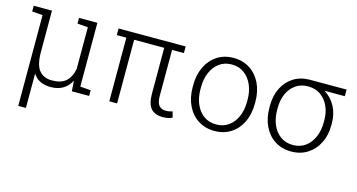

<svg xmlns="http://www.w3.org/2000/svg" viewBox="-79 -864 2589 1394"><g transform="rotate(15 1215.5 -167.5)"><path d="M111.8 203.1V-479L32.2 -485.4V-528.3H169.4V-219.2Q169.4 -118.2 204.3 -78.4Q239.3 -38.6 297.9 -38.6Q368.7 -38.6 404.5 -71.3Q440.4 -104 452.1 -164.6V-479L372.6 -485.4V-528.3H510.7V-48.8L590.3 -42.5V0H460L455.1 -78.6Q432.6 -35.2 394.5 -12.5Q356.4 10.3 302.2 10.3Q258.8 10.3 224.9 -5.4Q190.9 -21 169.4 -55.7V203.1Z M1145 10.3Q1085 10.3 1055.7 -23.9Q1026.4 -58.1 1026.4 -136.2V-478.5H800.3V0H741.7V-478.5H669.9V-528.3H1174.3V-478.5H1085.4V-133.8Q1085.4 -81.5 1103.8 -60.8Q1122.1 -40 1155.8 -40Q1168.5 -40 1179.4 -42.2Q1190.4 -44.4 1204.6 -48.3L1216.8 -4.9Q1200.2 3.9 1182.9 7.1Q1165.5 10.3 1145 10.3Z M1534.2 10.3Q1463.4 10.3 1410.6 -23.7Q1357.9 -57.6 1328.9 -117.7Q1299.8 -177.7 1299.8 -255.9V-272Q1299.8 -349.6 1328.9 -409.7Q1357.9 -469.7 1410.4 -503.9Q1462.9 -538.1 1533.2 -538.1Q1603.5 -538.1 1656.2 -503.9Q1709 -469.7 1738 -409.7Q1767.1 -349.6 1767.1 -272V-255.9Q1767.1 -177.7 1738 -117.7Q1709 -57.6 1656.5 -23.7Q1604 10.3 1534.2 10.3ZM1534.2 -38.6Q1588.4 -38.6 1627.4 -67.4Q1666.5 -96.2 1687.5 -145.3Q1708.5 -194.3 1708.5 -255.9V-272Q1708.5 -332.5 1687.3 -381.6Q1666 -430.7 1626.7 -459.7Q1587.4 -488.8 1533.2 -488.8Q1478 -488.8 1439 -459.7Q1399.9 -430.7 1379.2 -381.6Q1358.4 -332.5 1358.4 -272V-255.9Q1358.4 -194.3 1379.2 -145.3Q1399.9 -96.2 1439.2 -67.4Q1478.5 -38.6 1534.2 -38.6Z M2110.4 10.3Q2039.6 10.3 1987.1 -23.7Q1934.6 -57.6 1905.5 -117.7Q1876.5 -177.7 1876.5 -255.9V-272Q1876.5 -346.7 1905.3 -404.5Q1934.1 -462.4 1986.6 -495.4Q2039.1 -528.3 2109.4 -528.3H2383.8V-478.5H2231Q2284.2 -445.8 2314 -390.4Q2343.8 -335 2343.8 -263.7V-247.6Q2343.8 -173.8 2314.5 -115.5Q2285.2 -57.1 2232.7 -23.4Q2180.2 10.3 2110.4 10.3ZM2110.4 -38.6Q2165 -38.6 2204.1 -67.4Q2243.2 -96.2 2264.2 -145.3Q2285.2 -194.3 2285.2 -255.9V-272Q2285.2 -329.6 2263.9 -376.5Q2242.7 -423.3 2203.4 -450.9Q2164.1 -478.5 2108.9 -478.5Q2054.2 -478.5 2015.4 -450.7Q1976.6 -422.9 1955.8 -376.2Q1935.1 -329.6 1935.1 -272V-255.9Q1935.1 -194.3 1955.8 -145.3Q1976.6 -96.2 2015.9 -67.4Q2055.2 -38.6 2110.4 -38.6Z"/></g></svg>

Font: Roboto Slab Light
Style: Regular
Weight: 300
Designer: Google
Version: Version 2.000; ttfautohint (v1.8.1.43-b0c9)